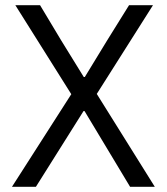

<svg xmlns="http://www.w3.org/2000/svg" viewBox="-20 -718 640 738"><path d="M352 -357 568 -698H476L392 -563L306 -422H302L215 -563L134 -698H39L254 -356L26 0H118L301 -291H305L480 0H575Z"/></svg>

Font: IBM Mono
Style: Regular
Weight: 400
Monospace: yes
Designer: Mike Abbink, Paul van der Laan, Pieter van Rosmalen
Foundry: Bold Monday
Version: Version 2.3